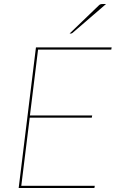

<svg xmlns="http://www.w3.org/2000/svg" viewBox="-20 -936 580 956"><path d="M73 0ZM536 -700 534 -689H169.5L129 -361H439L437 -350H128L86 -11H452L450 0H73L159 -700ZM508 -916 341 -772Q337.5 -769 332 -769H326.5L472 -909Q476 -913 480 -914.5Q484 -916 491.5 -916Z"/></svg>

Font: Lato Hairline
Style: Italic
Weight: 100
Italic angle: -7°
Designer: Lukasz Dziedzic
Foundry: tyPoland Lukasz Dziedzic
Version: Version 2.007; 2014-02-27